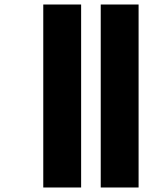

<svg xmlns="http://www.w3.org/2000/svg" viewBox="-20 -693 715 852"><path d="M427 139V-673H595V139ZM172 139V-673H340V139Z"/></svg>

Font: Noto Sans Telugu Black
Style: Regular
Weight: 900
Designer: Jelle Bosma - Monotype Design Team
Foundry: Monotype Imaging Inc.
Version: Version 2.005; ttfautohint (v1.8.4.7-5d5b)